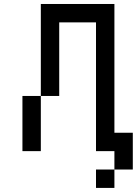

<svg xmlns="http://www.w3.org/2000/svg" viewBox="-20 -747 676 949"><path d="M90.9 -272.7V0H181.8V-272.7ZM181.8 -727.3V-272.7H272.7V-636.4H454.5V0H545.5V90.9H636.4V-90.9H545.5V-727.3ZM454.5 90.9V181.8H545.5V90.9Z"/></svg>

Font: Departure Mono
Style: Regular
Weight: 400
Monospace: yes
Designer: Helena Zhang
Version: Version 1.500;Glyphs 3.3.1 (3343)